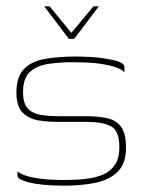

<svg xmlns="http://www.w3.org/2000/svg" viewBox="-20 -583 450 608"><path d="M120 -563H137L206 -479L276 -563H293L215 -460H198ZM182 5Q169 5 144.5 4Q120 3 93.5 -1Q67 -5 47 -14Q41 -17 38.5 -19.5Q36 -22 35.5 -27Q35 -32 35 -40Q51 -28 79.5 -22Q108 -16 137 -14.5Q166 -13 182 -13Q219 -13 251 -16.5Q283 -20 307 -30.5Q331 -41 344.5 -62Q358 -83 358 -117Q358 -169 331.5 -183Q305 -197 258 -197H165Q134 -197 103.5 -201.5Q73 -206 52.5 -225.5Q32 -245 32 -290Q32 -340 56 -364.5Q80 -389 122.5 -396.5Q165 -404 220 -404Q240 -404 268.5 -402.5Q297 -401 327 -395Q341 -393 351.5 -389.5Q362 -386 368 -381.5Q374 -377 374 -370V-354Q363 -365 344 -371Q325 -377 302 -380.5Q279 -384 255 -385Q231 -386 210 -386Q172 -386 135.5 -381Q99 -376 76 -356.5Q53 -337 53 -291Q53 -256 67.5 -240Q82 -224 107.5 -219.5Q133 -215 166 -215H254Q290 -215 318.5 -209Q347 -203 363 -182Q379 -161 379 -115Q379 -65 352.5 -39Q326 -13 281.5 -4Q237 5 182 5Z"/></svg>

Font: Genos Thin Thin
Style: Regular
Weight: 250
Version: Version 1.010